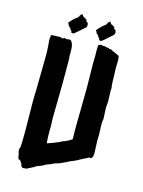

<svg xmlns="http://www.w3.org/2000/svg" viewBox="-133 -956 797 1067"><g transform="rotate(15 265.0 -422.0)"><path d="M59.6 -61.5C59.6 -55.7 59.6 -45.9 64.5 -34.2C66.4 -29.3 66.4 2 79.1 -5.9C84 1 88.9 8.8 93.8 15.6C93.8 24.4 96.7 29.3 105.5 34.2C113.3 34.2 121.1 32.2 128.9 32.2C132.8 29.3 135.7 28.3 139.6 25.4C142.6 25.4 140.6 26.4 153.3 18.6C166 14.6 167 9.8 177.7 4.9C188.5 0 199.2 -2.9 210 -7.8C216.8 -10.7 219.7 -14.6 226.6 -17.6C234.4 -21.5 241.2 -22.5 248 -25.4C256.8 -29.3 264.6 -34.2 275.4 -38.1C284.2 -41 293 -42 301.8 -45.9C318.4 -52.7 334 -62.5 349.6 -69.3C360.4 -74.2 369.1 -77.1 379.9 -82C398.4 -90.8 415 -102.5 433.6 -109.4C438.5 -113.3 443.4 -115.2 448.2 -118.2C449.2 -117.2 453.1 -116.2 460 -117.2C467.8 -124 469.7 -136.7 469.7 -147.5C469.7 -170.9 466.8 -196.3 466.8 -219.7C466.8 -231.4 467.8 -242.2 467.8 -253.9C467.8 -272.5 465.8 -290 465.8 -308.6C465.8 -315.4 465.8 -323.2 466.8 -330.1C467.8 -336.9 468.8 -342.8 468.8 -349.6C468.8 -364.3 466.8 -377 466.8 -389.6L465.8 -408.2C465.8 -419.9 468.8 -431.6 468.8 -444.3C468.8 -463.9 466.8 -483.4 466.8 -502C466.8 -508.8 466.8 -515.6 467.8 -522.5C466.8 -527.3 465.8 -532.2 465.8 -535.2C465.8 -540 465.8 -543.9 464.8 -550.8C463.9 -559.6 463.9 -570.3 463.9 -581.1C463.9 -599.6 461.9 -617.2 461.9 -635.7C461.9 -656.2 464.8 -681.6 460.9 -702.1C460.9 -709 417 -722.7 411.1 -728.5C409.2 -730.5 405.3 -730.5 400.4 -728.5C396.5 -728.5 399.4 -734.4 388.7 -733.4C381.8 -733.4 376 -737.3 369.1 -737.3C365.2 -737.3 362.3 -736.3 358.4 -737.3C355.5 -740.2 353.5 -739.3 345.7 -739.3C344.7 -739.3 341.8 -737.3 335 -734.4C332 -711.9 334 -691.4 334 -668.9C334 -654.3 333 -639.6 333 -625C333 -579.1 335 -534.2 335 -488.3C335 -414.1 332 -342.8 332 -271.5C332 -245.1 332 -218.8 333 -192.4C325.2 -184.6 290 -167 282.2 -167C274.4 -159.2 210.9 -135.7 199.2 -132.8C197.3 -157.2 196.3 -180.7 196.3 -205.1C196.3 -212.9 197.3 -220.7 197.3 -228.5C197.3 -243.2 195.3 -256.8 195.3 -271.5C195.3 -338.9 198.2 -408.2 198.2 -475.6C198.2 -520.5 198.2 -565.4 198.2 -610.4C198.2 -619.1 196.3 -627.9 196.3 -635.7C196.3 -655.3 201.2 -706.1 177.7 -722.7C172.9 -722.7 167 -721.7 155.3 -720.7C148.4 -720.7 151.4 -721.7 144.5 -724.6C140.6 -720.7 136.7 -718.8 131.8 -718.8C127 -718.8 123 -720.7 118.2 -723.6C112.3 -720.7 74.2 -722.7 66.4 -719.7C67.4 -710.9 63.5 -704.1 64.5 -689.5C66.4 -662.1 69.3 -635.7 69.3 -609.4C69.3 -545.9 66.4 -483.4 66.4 -419.9C66.4 -393.6 64.5 -368.2 64.5 -341.8C64.5 -286.1 66.4 -231.4 66.4 -172.9C66.4 -143.6 66.4 -97.7 63.5 -72.3C63.5 -68.4 59.6 -68.4 59.6 -61.5ZM140.6 -810.5C143.6 -807.6 142.6 -808.6 150.4 -793C152.3 -791 155.3 -790 159.2 -786.1C162.1 -783.2 162.1 -778.3 165 -774.4C171.9 -774.4 169.9 -765.6 172.9 -761.7C176.8 -760.7 180.7 -759.8 185.5 -760.7C187.5 -760.7 243.2 -810.5 245.1 -812.5C248 -815.4 251 -825.2 246.1 -836.9C245.1 -837.9 250 -837.9 235.4 -844.7C235.4 -847.7 240.2 -849.6 230.5 -856.4C226.6 -859.4 222.7 -861.3 217.8 -863.3C214.8 -866.2 212.9 -865.2 205.1 -877.9C198.2 -875 198.2 -870.1 193.4 -867.2C192.4 -860.4 188.5 -858.4 185.5 -853.5C169.9 -842.8 160.2 -834 140.6 -810.5ZM300.8 -810.5C303.7 -807.6 302.7 -808.6 310.5 -793C312.5 -791 315.4 -790 319.3 -786.1C322.3 -783.2 322.3 -778.3 325.2 -774.4C332 -774.4 330.1 -765.6 333 -761.7C335.9 -760.7 339.8 -759.8 345.7 -760.7C347.7 -760.7 403.3 -810.5 405.3 -812.5C408.2 -815.4 411.1 -825.2 406.2 -836.9C405.3 -837.9 410.2 -837.9 395.5 -844.7C395.5 -847.7 400.4 -849.6 390.6 -856.4C386.7 -859.4 381.8 -861.3 377 -863.3C374 -866.2 373 -865.2 365.2 -877.9C358.4 -875 358.4 -870.1 353.5 -867.2C352.5 -860.4 348.6 -858.4 345.7 -853.5C330.1 -842.8 320.3 -834 300.8 -810.5Z"/></g></svg>

Font: Caesar Dressing Cyrillic
Style: Regular
Weight: 400
Designer: Dathan Boardman
Foundry: Open Window
Version: Version 1.00;July 2, 2020;FontCreator 13.0.0.2642 64-bit